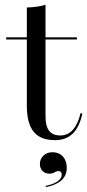

<svg xmlns="http://www.w3.org/2000/svg" viewBox="-20 -569 361 795"><path d="M207.3 11.3Q147.6 11.3 119.4 -23.4Q91.1 -58.1 91.1 -132.3V-405.6H5.6V-414.5H91.1V-537.9Q114.5 -538.7 133.9 -541.5Q153.2 -544.4 168.5 -549.2V-414.5H298.4V-405.6H168.5V-86.3Q168.5 -46.8 183.5 -27.4Q198.4 -8.1 229.8 -8.1Q261.3 -8.1 282.3 -32.3Q303.2 -56.5 313.7 -100.8L321 -98.4Q308.9 -42.7 281 -15.7Q253.2 11.3 207.3 11.3ZM170.2 205.6 168.5 200.8Q200 194.4 217.7 182.3Q235.5 170.2 235.5 154Q235.5 139.5 222.6 139.5Q213.7 139.5 205.6 144.8Q197.6 150 183.9 150Q166.9 150 156 138.7Q145.2 127.4 145.2 109.7Q145.2 89.5 159.7 75.4Q174.2 61.3 197.6 61.3Q224.2 61.3 240.3 79Q256.5 96.8 256.5 125.8Q256.5 158.1 234.3 177.8Q212.1 197.6 170.2 205.6Z"/></svg>

Font: Playfair 144pt
Style: Regular
Weight: 400
Designer: Claus Eggers Sørensen
Foundry: Claus Eggers Sørensen
Version: Version 2.001;gftools[0.9.30]